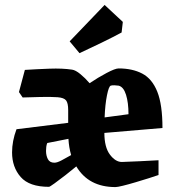

<svg xmlns="http://www.w3.org/2000/svg" viewBox="-20 -748 702 780"><path d="M29 -129Q29 -175 47 -223L257 -249V-301Q257 -329 248.5 -340Q240 -351 214 -353Q185 -355 144.5 -354Q104 -353 72 -352L57 -374L81 -464Q128 -467 181 -469Q234 -471 273 -465Q287 -463 306.5 -447Q326 -431 344 -410Q378 -433 413 -451.5Q448 -470 462 -470Q518 -470 558 -449Q598 -428 619 -375.5Q640 -323 640 -228L404 -208Q404 -150 426.5 -120Q449 -90 475 -90Q507 -91 547.5 -93Q588 -95 624 -97V-37Q610 -32 584.5 -24Q559 -16 530.5 -7.5Q502 1 479.5 6.5Q457 12 449 12Q340 12 290 -72Q271 -56 246 -36.5Q221 -17 201.5 -3Q182 11 179 11Q99 11 64 -29Q29 -69 29 -129ZM405 -271 502 -284Q502 -331 492 -363Q482 -395 462 -400Q455 -401 445 -401.5Q435 -402 430 -400Q422 -398 414.5 -360.5Q407 -323 405 -271ZM167 -135Q167 -116 174.5 -101.5Q182 -87 201 -87Q212 -87 230 -96.5Q248 -106 269 -118Q260 -149 258 -184L172 -167Q169 -160 168 -151.5Q167 -143 167 -135ZM303 -532 263 -580 405 -728 479 -659 474 -616Q439 -597 390.5 -573.5Q342 -550 303 -532Z"/></svg>

Font: Grenze Gotisch ExtraBold
Style: Regular
Weight: 800
Designer: Renata Polastri
Foundry: Omnibus-Type
Version: Version 1.001